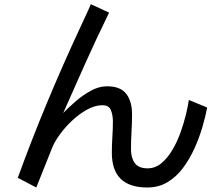

<svg xmlns="http://www.w3.org/2000/svg" viewBox="-20 -833 1040 891"><path d="M148.4 37.1 62.5 -7.8Q126 -182.6 197.3 -354Q268.6 -525.4 346.7 -693.4Q360.4 -723.6 374.5 -753.4Q388.7 -783.2 401.4 -813.5L486.3 -774.4Q429.7 -659.2 377.4 -542.5Q325.2 -425.8 273.4 -308.6Q297.9 -334 331.1 -362.8Q364.3 -391.6 401.9 -412.1Q439.5 -432.6 476.6 -432.6Q539.1 -432.6 565.9 -397.5Q592.8 -362.3 592.8 -303.7Q592.8 -262.7 590.3 -221.7Q587.9 -180.7 587.9 -139.6Q587.9 -100.6 605.5 -76.2Q623 -51.8 665 -51.8Q700.2 -51.8 728.5 -75.2Q756.8 -98.6 779.3 -136.2Q801.8 -173.8 817.4 -217.3Q833 -260.7 842.8 -301.3Q852.5 -341.8 856.4 -369.1L941.4 -334Q933.6 -292 918.9 -242.2Q904.3 -192.4 881.8 -143.1Q859.4 -93.8 828.6 -52.7Q797.9 -11.7 756.8 12.7Q715.8 37.1 663.1 37.1Q499 37.1 499 -124Q499 -161.1 501.5 -198.2Q503.9 -235.4 503.9 -271.5Q503.9 -296.9 495.1 -320.8Q486.3 -344.7 455.1 -344.7Q421.9 -344.7 385.7 -325.2Q349.6 -305.7 316.4 -274.9Q283.2 -244.1 258.3 -210Q233.4 -175.8 221.7 -146.5Z"/></svg>

Font: Kosugi
Style: Regular
Weight: 400
Version: Version 4.002